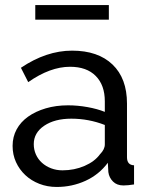

<svg xmlns="http://www.w3.org/2000/svg" viewBox="-20 -732 594 762"><path d="M205 10Q168 10 136 -2.5Q104 -15 80.5 -37Q57 -59 43.5 -88.5Q30 -118 30 -153Q30 -189 46 -218.5Q62 -248 91.5 -269Q121 -290 161.5 -302Q202 -314 250 -314Q288 -314 327 -307Q366 -300 396 -288V-330Q396 -394 360 -430.5Q324 -467 258 -467Q179 -467 92 -406L63 -463Q164 -531 266 -531Q369 -531 426.5 -476Q484 -421 484 -321V-108Q484 -77 512 -76V0Q498 2 489 3Q480 4 470 4Q444 4 428.5 -11.5Q413 -27 410 -49L408 -86Q373 -39 319.5 -14.5Q266 10 205 10ZM228 -56Q275 -56 315.5 -73.5Q356 -91 377 -120Q396 -139 396 -159V-236Q332 -261 263 -261Q197 -261 155.5 -233Q114 -205 114 -160Q114 -138 122.5 -119Q131 -100 146.5 -86Q162 -72 183 -64Q204 -56 228 -56ZM120 -654V-712H412V-654Z"/></svg>

Font: Boldmen Medium
Style: Regular
Weight: 400
Designer: Matt McInerney, Pablo Impallari, Rodrigo Fuenzalida
Foundry: LIVING CONCEPT
Version: Version 1.000